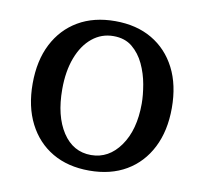

<svg xmlns="http://www.w3.org/2000/svg" viewBox="-64 -579 707 663"><g transform="rotate(10 289.0 -248.0)"><path d="M289 14Q214 14 159.5 -18Q105 -50 75 -109Q45 -168 45 -248Q45 -329 75 -387.5Q105 -446 159.5 -478Q214 -510 289 -510Q364 -510 418.5 -478Q473 -446 503 -387.5Q533 -329 533 -248Q533 -168 503 -109Q473 -50 418.5 -18Q364 14 289 14ZM286 -40Q348 -40 388 -96.5Q428 -153 428 -245Q428 -275 421.5 -312Q415 -349 399.5 -382Q384 -415 358 -436.5Q332 -458 292 -458Q250 -458 217.5 -431.5Q185 -405 167 -357.5Q149 -310 149 -247Q149 -153 186 -96.5Q223 -40 286 -40Z"/></g></svg>

Font: Gabriela
Style: Regular
Weight: 400
Designer: Eduardo Rodriguez Tunni
Foundry: Eduardo Rodriguez Tunni
Version: Version 2.001;gftools[0.9.26]